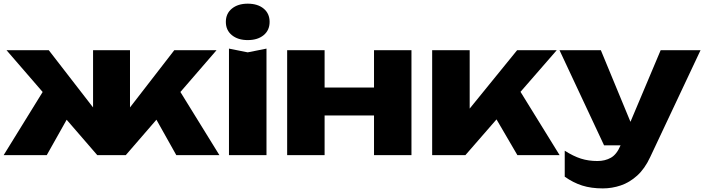

<svg xmlns="http://www.w3.org/2000/svg" viewBox="-24 -845 3837 1046"><path d="M-4 0 234.8 -386.6 387.6 -278.8 230.8 0ZM936.4 0 780 -278.8 932.4 -386.6 1171.2 0ZM684.2 -167.2 627.6 -186.6 925.4 -571.4H1155.6L661.4 0H505.8L11.6 -571.4H241.8L539.6 -186.6L483 -167.2V-571.4H684.2Z M1223.4 -580.2 1325.6 -559.8 1427.8 -580.2V0H1223.4ZM1325.4 -626.6Q1272.4 -626.6 1239.4 -653.4Q1206.4 -680.2 1206.4 -725.8Q1206.4 -771.4 1239.4 -798.2Q1272.4 -825 1325.4 -825Q1379.8 -825 1412.3 -798.2Q1444.8 -771.4 1444.8 -725.8Q1444.8 -680.2 1412.3 -653.4Q1379.8 -626.6 1325.4 -626.6Z M1540.4 -571.4H1744.4V0H1540.4ZM2013.6 -571.4H2217.6V0H2013.6ZM1657.8 -368.2H2091V-216H1657.8Z M2330.4 0V-571.4H2534.8V-159.2L2475.4 -180.4L2793.2 -571.4H3009L2511.6 0ZM2794.6 0 2631.8 -278.8 2785.8 -386.6 3024.6 0Z M3260 181.4Q3196.8 181.4 3147.9 165.9Q3099 150.4 3052.6 117.6V-24Q3099.6 6 3140.7 19.1Q3181.8 32.2 3230.8 32.2Q3272.4 32.2 3304.1 14.3Q3335.8 -3.6 3356.2 -52L3575.2 -571.4H3792.4L3518 11.2Q3488.6 74.4 3447.1 111.8Q3405.6 149.2 3357.8 165.3Q3310 181.4 3260 181.4ZM3266.8 -53.4 3024.2 -571.4H3249.4L3463.6 -53.4Z"/></svg>

Font: Unbounded
Style: Regular
Weight: 400
Designer: Luke Prowse, Jean-Baptiste Morizot, Fátima Lázaro, Florian Runge
Foundry: NaN
Version: Version 1.701;gftools[0.9.28.dev5+ged2979d]